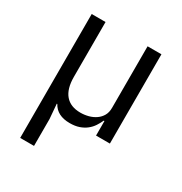

<svg xmlns="http://www.w3.org/2000/svg" viewBox="-168 -639 909 961"><g transform="rotate(30 286.5 -158.0)"><path d="M85 200V-516H165V-199Q165 -130 195 -95Q225 -60 282 -60Q306 -60 328.5 -66Q351 -72 369 -84.5Q387 -97 397.5 -115.5Q408 -134 408 -160V-516H488V0H408V-84H404Q396 -66 384.5 -48.5Q373 -31 356 -17.5Q339 -4 316 4Q293 12 262 12Q189 12 161 -40H158L165 45V200Z"/></g></svg>

Font: IBMPlexSans
Style: Regular
Weight: 400
Designer: Mike Abbink, Paul van der Laan, Pieter van Rosmalen
Foundry: Bold Monday
Version: Version 3.1